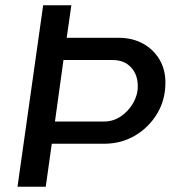

<svg xmlns="http://www.w3.org/2000/svg" viewBox="-20 -706 673 726"><path d="M46.2 0 143.2 -686H249.8L232.2 -563H429.5Q480.2 -563 519.9 -541.5Q559.5 -520 582.5 -481.9Q605.5 -443.8 605.5 -393.5Q605.5 -328.2 574 -276Q542.5 -223.8 490.2 -193.1Q438 -162.5 374.5 -162.5H175.8L153 0ZM187.8 -246.5H373.5Q408 -246.5 436.8 -265.9Q465.5 -285.2 483.2 -315.8Q501 -346.2 501 -380.2Q501 -423.8 475.4 -451.4Q449.8 -479 405.8 -479H220Z"/></svg>

Font: Chivo Medium
Style: Italic
Weight: 500
Italic angle: -8.05°
Designer: Hector Gatti
Foundry: Omnibus-Type
Version: Version 2.002